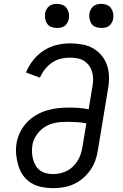

<svg xmlns="http://www.w3.org/2000/svg" viewBox="-20 -968 640 996"><path d="M255 8Q224 8 195 2Q166 -4 141.5 -19Q117 -34 100.5 -57Q84 -80 75.5 -108Q67 -136 64 -165.5Q61 -195 66 -226Q71 -255 84.5 -282.5Q98 -310 119 -332.5Q140 -355 167.5 -371Q195 -387 224 -395.5Q253 -404 282 -407Q311 -410 340 -410Q365 -410 390.5 -408Q416 -406 440 -401L459 -517Q463 -537 463 -556.5Q463 -576 458 -594Q453 -612 442.5 -627Q432 -642 416 -652Q400 -662 381 -665.5Q362 -669 343 -669Q319 -669 295.5 -663.5Q272 -658 250.5 -643.5Q229 -629 213 -608.5Q197 -588 187 -565L115 -592Q128 -625 151.5 -655Q175 -685 206.5 -705.5Q238 -726 273.5 -734.5Q309 -743 343 -743Q375 -743 406 -737.5Q437 -732 462.5 -717.5Q488 -703 507 -680Q526 -657 535.5 -628.5Q545 -600 545.5 -568.5Q546 -537 540 -505L488 -190Q484 -163 475 -137Q466 -111 449.5 -87Q433 -63 411 -44Q389 -25 363 -13Q337 -1 309.5 3.5Q282 8 255 8ZM255 -65Q273 -65 291.5 -69Q310 -73 327 -81.5Q344 -90 358 -103.5Q372 -117 382 -133Q392 -149 398 -166.5Q404 -184 407 -202L428 -328Q404 -333 379 -334.5Q354 -336 329 -336Q310 -336 291 -334.5Q272 -333 252.5 -327.5Q233 -322 215.5 -311.5Q198 -301 184 -286Q170 -271 160.5 -252.5Q151 -234 148 -215Q145 -196 146 -177.5Q147 -159 151.5 -142Q156 -125 164.5 -110Q173 -95 187 -84.5Q201 -74 218.5 -69.5Q236 -65 255 -65ZM505 -823Q490 -823 476.5 -828Q463 -833 455 -844.5Q447 -856 444.5 -870.5Q442 -885 444 -900Q446 -910 451.5 -920Q457 -930 465.5 -936.5Q474 -943 484.5 -945.5Q495 -948 506 -948Q521 -948 534.5 -942.5Q548 -937 556 -925.5Q564 -914 567 -899.5Q570 -885 567 -870Q565 -860 559.5 -850Q554 -840 545.5 -833.5Q537 -827 526.5 -825Q516 -823 505 -823ZM275 -823Q260 -823 246.5 -828Q233 -833 225 -844.5Q217 -856 214.5 -870.5Q212 -885 214 -900Q216 -910 221.5 -920Q227 -930 235.5 -936.5Q244 -943 254.5 -945.5Q265 -948 276 -948Q291 -948 304.5 -942.5Q318 -937 326 -925.5Q334 -914 337 -899.5Q340 -885 337 -870Q335 -860 329.5 -850Q324 -840 315.5 -833.5Q307 -827 296.5 -825Q286 -823 275 -823Z"/></svg>

Font: Iosevka Plex Etoile
Style: Italic
Weight: 400
Italic angle: -9°
Designer: Belleve Invis
Foundry: Belleve Invis
Version: Version 25.1.1; ttfautohint (v1.8.4)